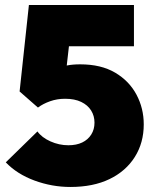

<svg xmlns="http://www.w3.org/2000/svg" viewBox="-20 -732 615 764"><path d="M260 12Q187 12 117.5 -13.5Q48 -39 3 -86L129 -209Q146 -185 180.5 -169.5Q215 -154 252 -154Q284 -154 307 -165Q330 -176 343 -196.5Q356 -217 356 -244Q356 -271 342.5 -292.5Q329 -314 303 -326.5Q277 -339 239 -339Q207 -339 179 -329Q151 -319 131 -304L153 -432Q183 -447 204 -457Q225 -467 247 -471.5Q269 -476 299 -476Q382 -476 438 -443Q494 -410 523 -355.5Q552 -301 552 -237Q552 -164 516.5 -107.5Q481 -51 416 -19.5Q351 12 260 12ZM131 -304 58 -368 95 -712H273L236 -387ZM117 -548 95 -712H513V-548Z"/></svg>

Font: Outfit Thin Black
Style: Regular
Weight: 900
Version: Version 1.100;gftools[0.9.27]